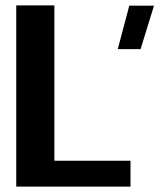

<svg xmlns="http://www.w3.org/2000/svg" viewBox="-20 -695 594 715"><path d="M418.5 -512H503.5L553.5 -674H461.5ZM40.5 0H466V-96.5H182.5V-675H40.5Z"/></svg>

Font: Anybody Thin SemiBold
Style: Regular
Weight: 600
Version: Version 1.113;gftools[0.9.25]